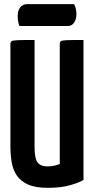

<svg xmlns="http://www.w3.org/2000/svg" viewBox="-20 -892 451 922"><path d="M209 10Q150 10 114.5 -6Q79 -22 60.5 -49.5Q42 -77 36 -113.5Q30 -150 30 -192V-679Q30 -690 35 -694Q40 -698 64 -699Q88 -700 146 -700V-188Q146 -164 148.5 -146Q151 -128 158 -116Q165 -104 177.5 -98.5Q190 -93 209 -93Q226 -93 241.5 -96.5Q257 -100 267 -105V-679Q267 -690 272 -694Q277 -698 300.5 -699Q324 -700 381 -700V-28Q363 -16 318 -3Q273 10 209 10ZM73 -767Q68 -781 66.5 -793Q65 -805 65 -817Q65 -841 77 -856.5Q89 -872 110 -872H336Q342 -860 344.5 -848Q347 -836 347 -825Q347 -800 336 -783.5Q325 -767 305 -767Z"/></svg>

Font: Yanone Kaffeesatz ExtraLight
Style: Regular
Weight: 200
Designer: Yanone (Cyrillic: Daniel Pouzeot, Huerta Tipografica, and Cyreal)
Foundry: Yanone
Version: Version 2.003